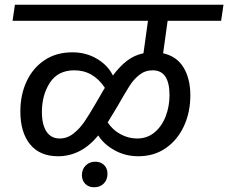

<svg xmlns="http://www.w3.org/2000/svg" viewBox="-20 -709 964 811"><path d="M688 -621 669 -484Q727 -471 755.5 -423.5Q784 -376 784 -306Q784 -235 757 -176.5Q730 -118 680.5 -83.5Q631 -49 564 -49Q509 -49 463.5 -74.5Q418 -100 395 -137Q323 -49 225 -49Q148 -49 107 -99.5Q66 -150 66 -238Q66 -308 92 -364.5Q118 -421 167.5 -454.5Q217 -488 286 -488Q343 -488 389 -461Q435 -434 457 -390Q485 -428 516 -452Q547 -476 586 -484L605 -621H33L43 -689H924L914 -621ZM386 -275 397 -294 407 -311Q413 -323 423 -338Q374 -412 294 -412Q225 -412 191 -360Q157 -308 157 -236Q157 -182 176.5 -153Q196 -124 232 -124Q264 -124 290.5 -145Q317 -166 337 -195.5Q357 -225 386 -275ZM625 -412Q593 -412 569 -393Q545 -374 528 -347.5Q511 -321 475 -258Q449 -214 435 -192Q455 -161 488.5 -142.5Q522 -124 559 -124Q602 -124 633 -150Q664 -176 680 -218Q696 -260 696 -307Q696 -412 625 -412ZM326 31Q326 6 342 -10Q358 -26 383 -26Q405 -26 419.5 -12Q434 2 434 25Q434 50 418.5 66Q403 82 377 82Q354 82 340 67.5Q326 53 326 31Z"/></svg>

Font: FiraGO
Style: Italic
Weight: 400
Italic angle: -8°
Designer: bBox Type GmbH
Foundry: bBox Type GmbH
Version: Version 1.001